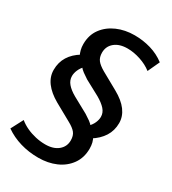

<svg xmlns="http://www.w3.org/2000/svg" viewBox="-221 -826 1006 1126"><g transform="rotate(30 282.0 -262.5)"><path d="M221 190Q156 190 98.5 173Q41 156 -6 123L37 41Q60 60 89 73.5Q118 87 151 94.5Q184 102 217 102Q272 102 304 75.5Q336 49 336 7Q336 -25 321 -44Q306 -63 271 -82L156 -146Q100 -178 71 -217Q42 -256 42 -302Q42 -353 66.5 -392.5Q91 -432 138 -460L134 -447Q126 -464 121.5 -481.5Q117 -499 117 -520Q117 -581 149 -624.5Q181 -668 234.5 -691.5Q288 -715 353 -715Q410 -715 463 -699.5Q516 -684 559 -651L522 -571Q489 -597 443.5 -612Q398 -627 356 -627Q301 -627 269 -600.5Q237 -574 237 -531Q237 -500 252 -480.5Q267 -461 302 -441L415 -378Q473 -346 502 -307Q531 -268 531 -223Q531 -172 505.5 -132Q480 -92 433 -63L436 -82Q447 -65 451.5 -46.5Q456 -28 456 -7Q456 55 424 99.5Q392 144 339 167Q286 190 221 190ZM153 -324Q153 -296 172.5 -273Q192 -250 229 -229L333 -172Q354 -159 370.5 -147Q387 -135 397 -121H383Q402 -140 411 -161Q420 -182 420 -201Q420 -229 400 -251.5Q380 -274 342 -296L240 -351Q220 -364 203.5 -376Q187 -388 176 -403L192 -408Q172 -388 162.5 -366Q153 -344 153 -324Z"/></g></svg>

Font: Mulish ExtraLight
Style: Italic
Weight: 200
Italic angle: -9°
Designer: Vernon Adams
Foundry: Vernon Adams
Version: Version 3.603